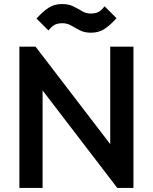

<svg xmlns="http://www.w3.org/2000/svg" viewBox="-20 -931 757 951"><path d="M76 0V-700H156L526 -217V-700H641V0H561L191 -483V0ZM431 -769Q398 -769 375 -781Q352 -793 332.5 -804.5Q313 -816 289 -816Q264 -816 249 -807Q234 -798 220 -780L161 -839Q190 -872 219 -891.5Q248 -911 287 -911Q320 -911 343 -899.5Q366 -888 386 -876Q406 -864 429 -864Q455 -864 470 -873Q485 -882 498 -900L557 -841Q528 -808 499 -788.5Q470 -769 431 -769Z"/></svg>

Font: Outfit Medium
Style: Regular
Weight: 500
Designer: Rodrigo Fuenzalida
Foundry: fragTYPE
Version: Version 1.100; ttfautohint (v1.8.4.7-5d5b);gftools[0.9.27]